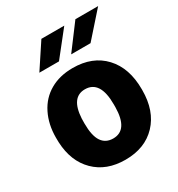

<svg xmlns="http://www.w3.org/2000/svg" viewBox="-179 -867 921 993"><g transform="rotate(-30 281.0 -370.5)"><path d="M25.4 -269Q25.4 -348.1 56.2 -409.9Q86.9 -471.7 144.5 -504.9Q202.1 -538.1 279.8 -538.1Q398.4 -538.1 466.8 -464.6Q535.2 -391.1 535.2 -264.6V-258.8Q535.2 -135.3 466.6 -62.7Q397.9 9.8 280.8 9.8Q168 9.8 99.6 -57.9Q31.2 -125.5 25.9 -241.2ZM189.9 -258.8Q189.9 -185.5 212.9 -151.4Q235.8 -117.2 280.8 -117.2Q368.7 -117.2 370.6 -252.4V-269Q370.6 -411.1 279.8 -411.1Q197.3 -411.1 190.4 -288.6ZM418.9 -749.5H554.7L424.8 -603H309.1ZM215.8 -749.5H352.5L236.3 -603H119.1Z"/></g></svg>

Font: Sadagaat-English
Style: Regular
Weight: 900
Designer: Ahmed alsheikh
Foundry: Ahmed alsheikh Design
Version: Version 2.137;January 17, 2018;FontCreator 11.0.0.2408 64-bi